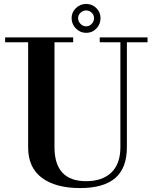

<svg xmlns="http://www.w3.org/2000/svg" viewBox="-20 -944 777 976"><path d="M6 -729V-754H352V-729H257V-196Q257 -23 418 -23Q500 -23 546 -67Q592 -111 592 -196V-729H487V-754H730V-729H625V-196Q625 -90 566 -39Q507 12 387 12Q263 12 193 -40Q123 -92 123 -195V-729ZM418 -777Q388 -777 366 -799Q344 -821 344 -852Q344 -882 366 -903Q388 -924 418 -924Q448 -924 469.5 -903Q491 -882 491 -852Q491 -821 470 -799Q449 -777 418 -777ZM377 -852Q377 -835 389.5 -822.5Q402 -810 418 -810Q434 -810 446 -822.5Q458 -835 458 -852Q458 -868 446 -879.5Q434 -891 418 -891Q402 -891 389.5 -879.5Q377 -868 377 -852Z"/></svg>

Font: Libre Bodoni
Style: Regular
Weight: 400
Designer: Pablo Impallari, Rodrigo Fuenzalida
Foundry: Pablo Impallari, Rodrigo Fuenzalida
Version: Version 1.001